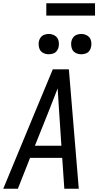

<svg xmlns="http://www.w3.org/2000/svg" viewBox="-21 -1162 617 1182"><path d="M-1 0H89L164 -190H362L375 0H464L403 -735H304L202 -490ZM194 -265 284 -490Q296 -522 309 -554Q322 -586 334 -618Q336 -586 338 -554Q340 -522 342 -490L357 -265ZM479 -828Q493 -828 506.5 -832.5Q520 -837 529 -849Q538 -861 540 -875Q544 -895 538.5 -914Q533 -933 516 -943Q499 -953 479 -953Q465 -953 451.5 -948Q438 -943 429 -931Q420 -919 418 -905Q415 -885 420.5 -866Q426 -847 442.5 -837.5Q459 -828 479 -828ZM279 -828Q293 -828 306.5 -832.5Q320 -837 329 -849Q338 -861 340 -875Q344 -895 338.5 -914Q333 -933 316 -943Q299 -953 279 -953Q265 -953 251.5 -948Q238 -943 229 -931Q220 -919 218 -905Q215 -885 220.5 -866Q226 -847 242.5 -837.5Q259 -828 279 -828ZM264 -1066H564V-1142H264Z"/></svg>

Font: Iosevka Sparkle
Style: Italic
Weight: 400
Italic angle: -9°
Designer: Belleve Invis
Foundry: Belleve Invis
Version: Version 4.5.0; ttfautohint (v1.8.3)